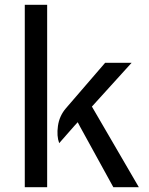

<svg xmlns="http://www.w3.org/2000/svg" viewBox="-20 -778 621 798"><path d="M451 0 313 -251 303 -270 291 -257 226 -183Q215 -212.5 220.8 -254.2Q226.5 -296 254 -328L417 -517H527L362 -335L557 0ZM83 0V-758H176V0Z"/></svg>

Font: Expletus Sans
Style: Regular
Weight: 400
Designer: Jasper de Waard
Foundry: Designtown
Version: Version 7.500